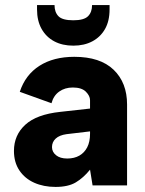

<svg xmlns="http://www.w3.org/2000/svg" viewBox="-20 -731 570 757"><path d="M412 -694Q412 -648 394 -616.5Q376 -585 344 -568Q312 -551 269 -551Q226 -551 194 -568Q162 -585 144 -617Q126 -649 126 -694V-711H195Q195 -683 210.5 -667Q226 -651 269 -651Q311 -651 327 -667Q343 -683 343 -711H412ZM345 0 335 -62Q309 -30 279 -12Q249 6 199 6Q152 6 115 -10.5Q78 -27 56.5 -59Q35 -91 35 -136Q35 -198 79.5 -239Q124 -280 218 -290L335 -303V-336Q335 -353 318.5 -369.5Q302 -386 267 -386Q236 -386 213.5 -370Q191 -354 183 -324L58 -369Q80 -436 135.5 -471.5Q191 -507 273 -507Q375 -507 428 -456Q481 -405 481 -319V0ZM335 -213 242 -202Q214 -198 199.5 -184.5Q185 -171 185 -151Q185 -132 201 -119Q217 -106 245 -106Q273 -106 293 -117.5Q313 -129 324 -150.5Q335 -172 335 -204Z"/></svg>

Font: Albert Sans ExtraBold
Style: Regular
Weight: 800
Designer: Andreas Rasmussen
Foundry: a.Foundry
Version: Version 1.025